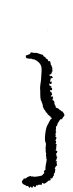

<svg xmlns="http://www.w3.org/2000/svg" viewBox="-20 -844 395 1035"><path d="M118 155 114 153 109 151Q97 145 98 132Q101 130 103 127L107 121Q110 116 115 119Q121 117 124 114Q129 109 132 109L137 107L141 105Q147 104 150 108Q153 106 161 108L167 109Q172 109 175 108Q178 108 190 106L198 104L205 103L212 96L218 89Q220 84 216 81L218 78L220 75Q222 72 225 72Q224 62 227 44L230 29L232 15Q228 12 230 4Q227 -4 228 -8Q229 -10 229 -15L227 -23Q225 -32 227 -37V-39L226 -41Q224 -43 226 -45V-51Q224 -52 228 -56Q226 -58 227 -60V-63L228 -65V-67L227 -69Q226 -70 228 -72Q219 -82 224 -123Q229 -162 238 -173L242 -181L246 -189Q251 -200 257 -203Q260 -204 258 -209Q257 -212 253 -210Q254 -216 251 -217L248 -218L247 -219Q246 -220 246 -221L241 -224L238 -227Q233 -238 227 -239L226 -243L224 -247Q223 -250 219 -252L216 -258L213 -265Q209 -271 211 -277Q206 -286 208 -289Q203 -291 205 -297Q202 -299 200 -305Q197 -317 197 -337V-353L196 -369L197 -383L199 -398Q202 -416 202 -426Q206 -469 203 -484Q195 -511 164 -524Q162 -523 156 -525L152 -526L148 -528Q139 -526 121 -531Q121 -538 118 -543Q120 -545 126 -547L135 -550Q144 -553 146 -562L152 -561L158 -560Q167 -558 170 -559Q177 -560 187 -556L195 -553L204 -550Q208 -551 212 -547L214 -543L216 -539Q225 -539 228 -528Q234 -528 237 -523L239 -518L242 -513Q247 -518 251 -511Q254 -504 253 -497Q258 -492 263 -474Q260 -473 262 -466L263 -462Q263 -459 261 -457L259 -454V-451Q257 -449 253 -450Q254 -448 258 -450Q258 -445 254 -444Q250 -441 247 -443Q245 -438 249 -435Q254 -434 258 -435Q266 -427 264 -424Q262 -422 252 -422Q253 -421 255 -418Q251 -417 251 -411V-406L252 -401L257 -406L258 -401L259 -396Q257 -391 253 -391Q251 -390 250 -391.5Q249 -393 248 -396Q243 -383 249 -382L252 -381L255 -380Q258 -378 258 -377L257 -376H255Q252 -376 253 -373Q259 -373 260 -369Q262 -365 261 -362Q260 -358 257 -357Q254 -356 249 -359Q248 -354 252 -350L256 -347L260 -343Q259 -341 259 -338L260 -336L261 -335Q263 -332 253 -327Q254 -323 257 -323L261 -324L264 -325L265 -321L266 -316Q268 -311 263 -309Q261 -304 270 -301L271 -298L273 -295Q274 -291 273 -288L274 -284L275 -280Q280 -273 280 -271V-268Q280 -267 282 -263Q284 -264 289 -261Q293 -259 295 -259L298 -255Q300 -253 302 -252Q303 -248 309 -249Q309 -243 316 -244L320 -238L324 -233Q328 -227 327 -221Q315 -206 314 -201Q306 -204 301 -195L296 -187Q294 -182 291 -180Q290 -166 281 -161Q283 -155 282 -150L281 -144L280 -138L284 -132Q280 -131 280 -126V-122L279 -119L280 -115L281 -111Q281 -108 276 -106Q281 -106 283 -104.5Q285 -103 284 -99Q284 -98 283 -96Q282 -94 282 -93L278 -87Q283 -85 283 -78Q281 -71 279 -69Q290 -67 283 -59Q286 -51 282 -48Q284 -42 283 -40Q283 -37 278 -35Q287 -31 289 -29Q290 -28 286 -18L285 -17H283L281 -16Q287 -5 284 0Q285 1 290 1Q287 5 286 9L285 14Q283 22 278 26L282 24L286 23Q284 42 289 47Q283 49 280 54L278 59L275 62V64L277 66Q280 68 278 70L277 75V81Q277 87 272 89Q274 90 272 92L271 94Q268 97 272 103Q269 101 267 106L265 109L264 113Q260 122 253 115Q251 117 253 119L254 121V123L252 125L251 128Q247 130 245 129Q244 129 240 131L237 134Q232 139 229 139V143H228L226 142Q222 146 217 146Q214 146 211 143Q209 141 208 141Q207 141 204 153Q200 151 187 152Q182 158 178 154Q176 155 174 157V160Q173 164 167 165Q159 151 153 171L152 168L151 166Q150 167 148 165L147 163L146 161L144 163L142 165Q141 168 138 169L135 164L132 160Q129 156 123 160Q123 157 118 155ZM254 -454Q257 -456 256 -458Q254 -458 254 -454ZM254 -428Q255 -429 252 -432V-431L251 -429Q252 -428 254 -428ZM252 -477 254 -475Q256 -478 255.5 -478.5Q255 -479 252 -477ZM263 -313V-315L261 -316H260L261 -314ZM239 127 240 126Q240 125 239 125Q237 127 239 127ZM231 -244 233 -246ZM242 -227V-232Q241 -231 242 -227ZM237 -680Q239 -680 237 -682Q235 -682 237 -680ZM239 -823 240 -824Q238 -824 239 -823ZM222 -215V-214Q223 -215 222 -215ZM151 -188Z"/></svg>

Font: Kom-post
Style: Regular
Weight: 400
Designer: @guaschetti
Foundry: guaschetti
Version: Version 1.00 December 6, 2021, initial release